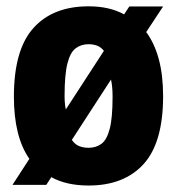

<svg xmlns="http://www.w3.org/2000/svg" viewBox="-20 -577 560 608"><path d="M443 -475.5Q469 -440.5 482.8 -389.8Q496.5 -339 496.5 -272.5Q496.5 -125.5 434.8 -57.5Q373 10.5 260.5 10.5Q190.5 10.5 142.5 -16L126.5 8.5H19.5L73 -74Q24 -144 24 -271Q24 -419.5 85.8 -488.2Q147.5 -557 260.5 -557Q326.5 -557 373 -531.5L389.5 -556.5H496.5ZM260.5 -437Q237 -437 219.8 -424.2Q202.5 -411.5 193.5 -376Q184.5 -340.5 184.5 -273Q184.5 -247.5 188.5 -230.5L309 -416Q299.5 -428 287.2 -432.5Q275 -437 260.5 -437ZM260.5 -109Q284.5 -109 301.5 -121.8Q318.5 -134.5 327.5 -169.2Q336.5 -204 336.5 -270.5Q336.5 -303.5 331.5 -325L207.5 -134Q217 -120 230.2 -114.5Q243.5 -109 260.5 -109Z"/></svg>

Font: Encode Sans Condensed ExtraBold
Style: Regular
Weight: 800
Width: 3
Designer: Multiple Designers
Foundry: Impallari Type
Version: Version 3.000; ttfautohint (v1.8.3) -l 8 -r 50 -G 200 -x 14 